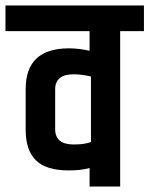

<svg xmlns="http://www.w3.org/2000/svg" viewBox="-54 -683 547 703"><path d="M216 -411Q148 -411 148 -356V-210Q148 -154 216 -154Q256 -154 279 -163V-403Q244 -411 216 -411ZM274 -569H-34V-663H473V-569H386V0H274V-68Q245 -59 198 -59Q115 -59 77.5 -96Q40 -133 40 -207V-357Q40 -506 198 -506Q235 -506 274 -497Z"/></svg>

Font: Khand Semibold
Style: Regular
Weight: 600
Designer: Devanagari: Sanchit Sawaria, Jyotish Sonowal; Latin: Satya Rajpurohit
Foundry: Indian Type Foundry
Version: Version 1.100;PS 1.0;hotconv 1.0.78;makeotf.lib2.5.61930; tt